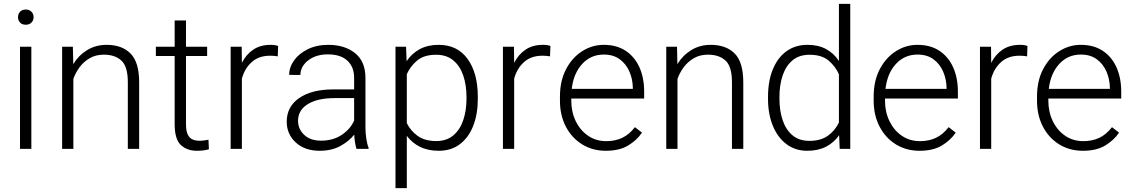

<svg xmlns="http://www.w3.org/2000/svg" viewBox="-20 -770 5856 993"><path d="M73.2 -681.2Q73.2 -697.8 83.7 -709.2Q94.2 -720.7 113.3 -720.7Q131.8 -720.7 142.8 -709.2Q153.8 -697.8 153.8 -681.2Q153.8 -664.6 142.8 -653.3Q131.8 -642.1 113.3 -642.1Q94.2 -642.1 83.7 -653.3Q73.2 -664.6 73.2 -681.2ZM142.1 -528.3V0H83.5V-528.3Z M517.1 -487.3Q475.6 -487.3 444.3 -469.2Q413.1 -451.2 391.8 -422.6Q370.6 -394 359.4 -361.8V0H301.3V-528.3H356.9L358.9 -438.5Q386.2 -483.4 430.4 -510.7Q474.6 -538.1 531.2 -538.1Q610.4 -538.1 655 -493.4Q699.7 -448.7 699.7 -344.2V0H641.1V-344.7Q641.1 -426.3 607.7 -456.8Q574.2 -487.3 517.1 -487.3Z M1051.3 -528.3V-480.5H941.9V-128.9Q941.9 -92.3 951.4 -73.5Q960.9 -54.7 976.8 -48.3Q992.7 -42 1010.7 -42Q1023.9 -42 1036.1 -43.7Q1048.3 -45.4 1058.1 -47.4L1060.5 2Q1035.2 9.8 998 9.8Q947.8 9.8 915.5 -19.8Q883.3 -49.3 883.3 -128.9V-480.5H786.1V-528.3H883.3V-664.1H941.9V-528.3Z M1418.5 -532.2 1416.5 -478.5Q1407.2 -480 1397.9 -481Q1388.7 -481.9 1377.4 -481.9Q1318.4 -481.9 1281.7 -448.7Q1245.1 -415.5 1231 -363.3V0H1172.9V-528.3H1230L1231 -444.8Q1252.4 -487.8 1289.3 -512.9Q1326.2 -538.1 1379.9 -538.1Q1403.8 -538.1 1418.5 -532.2Z M1823.7 0Q1819.3 -13.7 1816.2 -33.4Q1813 -53.2 1812 -73.7Q1785.6 -40 1740.7 -15.1Q1695.8 9.8 1633.3 9.8Q1556.2 9.8 1509.5 -33.2Q1462.9 -76.2 1462.9 -140.6Q1462.9 -218.3 1527.3 -262.9Q1591.8 -307.6 1703.6 -307.6H1811.5V-367.2Q1811.5 -423.8 1776.6 -456.3Q1741.7 -488.8 1675.3 -488.8Q1613.8 -488.8 1573.7 -457.5Q1533.7 -426.3 1533.7 -382.3L1475.6 -382.8Q1475.6 -422.4 1501 -457.8Q1526.4 -493.2 1572 -515.6Q1617.7 -538.1 1678.2 -538.1Q1762.7 -538.1 1816.4 -495.1Q1870.1 -452.1 1870.1 -366.2V-110.8Q1870.1 -83.5 1874.3 -54.2Q1878.4 -24.9 1886.2 -6.3V0ZM1640.1 -42.5Q1703.6 -42.5 1748 -72.8Q1792.5 -103 1811.5 -146.5V-262.7H1711.9Q1622.1 -262.7 1571.8 -231.4Q1521.5 -200.2 1521.5 -145.5Q1521.5 -102.5 1553.2 -72.5Q1585 -42.5 1640.1 -42.5Z M2451.2 -269V-258.8Q2451.2 -180.2 2427.5 -119.4Q2403.8 -58.6 2358.6 -24.4Q2313.5 9.8 2249.5 9.8Q2193.4 9.8 2152.1 -10.7Q2110.8 -31.2 2084 -67.4V203.1H2025.4V-528.3H2080.1L2083 -453.6Q2109.9 -493.7 2151.1 -515.9Q2192.4 -538.1 2248.5 -538.1Q2345.7 -538.1 2398.4 -465.1Q2451.2 -392.1 2451.2 -269ZM2392.6 -258.8V-269Q2392.6 -330.6 2375.7 -379.9Q2358.9 -429.2 2324 -458Q2289.1 -486.8 2235.4 -486.8Q2172.4 -486.8 2136.7 -456.3Q2101.1 -425.8 2084 -386.2V-133.3Q2103.5 -93.3 2140.4 -66.9Q2177.2 -40.5 2236.3 -40.5Q2289.6 -40.5 2324.2 -69.6Q2358.9 -98.6 2375.7 -148.2Q2392.6 -197.8 2392.6 -258.8Z M2826.7 -532.2 2824.7 -478.5Q2815.4 -480 2806.2 -481Q2796.9 -481.9 2785.6 -481.9Q2726.6 -481.9 2689.9 -448.7Q2653.3 -415.5 2639.2 -363.3V0H2581.1V-528.3H2638.2L2639.2 -444.8Q2660.6 -487.8 2697.5 -512.9Q2734.4 -538.1 2788.1 -538.1Q2812 -538.1 2826.7 -532.2Z M3113.3 9.8Q3044.4 9.8 2990.7 -23.4Q2937 -56.6 2906.5 -115.2Q2876 -173.8 2876 -249.5V-270.5Q2876 -352.1 2907.5 -412.1Q2939 -472.2 2990.7 -505.1Q3042.5 -538.1 3102.5 -538.1Q3169.9 -538.1 3216.6 -506.8Q3263.2 -475.6 3287.4 -421.1Q3311.5 -366.7 3311.5 -295.9V-260.3H2934.6V-249.5Q2934.6 -191.4 2957.5 -143.8Q2980.5 -96.2 3021.2 -68.1Q3062 -40 3115.7 -40Q3162.1 -40 3198.5 -57.4Q3234.9 -74.7 3263.7 -112.3L3300.3 -84Q3274.4 -45.4 3229.2 -17.8Q3184.1 9.8 3113.3 9.8ZM3102.5 -487.8Q3035.6 -487.8 2991 -439.2Q2946.3 -390.6 2937 -310.5H3252.9V-316.9Q3252 -361.3 3235.1 -400.1Q3218.3 -439 3185.3 -463.4Q3152.3 -487.8 3102.5 -487.8Z M3641.6 -487.3Q3600.1 -487.3 3568.8 -469.2Q3537.6 -451.2 3516.4 -422.6Q3495.1 -394 3483.9 -361.8V0H3425.8V-528.3H3481.4L3483.4 -438.5Q3510.7 -483.4 3554.9 -510.7Q3599.1 -538.1 3655.8 -538.1Q3734.9 -538.1 3779.5 -493.4Q3824.2 -448.7 3824.2 -344.2V0H3765.6V-344.7Q3765.6 -426.3 3732.2 -456.8Q3698.7 -487.3 3641.6 -487.3Z M3952.1 -258.8V-269Q3952.1 -351.1 3977.1 -411.6Q4002 -472.2 4047.6 -505.1Q4093.3 -538.1 4156.2 -538.1Q4212.4 -538.1 4252.7 -516.1Q4293 -494.1 4318.8 -454.6V-750H4377.4V0H4322.8L4319.8 -70.8Q4293.9 -33.2 4252.9 -11.7Q4211.9 9.8 4155.3 9.8Q4093.3 9.8 4047.6 -24.4Q4002 -58.6 3977.1 -119.4Q3952.1 -180.2 3952.1 -258.8ZM4011.2 -269V-258.8Q4011.2 -197.8 4027.8 -148.4Q4044.4 -99.1 4078.6 -70.3Q4112.8 -41.5 4166 -41.5Q4225.1 -41.5 4262.2 -68.4Q4299.3 -95.2 4318.8 -136.2V-385.7Q4301.8 -425.3 4266.1 -456.1Q4230.5 -486.8 4167 -486.8Q4113.3 -486.8 4078.9 -458Q4044.4 -429.2 4027.8 -379.9Q4011.2 -330.6 4011.2 -269Z M4735.8 9.8Q4667 9.8 4613.3 -23.4Q4559.6 -56.6 4529.1 -115.2Q4498.5 -173.8 4498.5 -249.5V-270.5Q4498.5 -352.1 4530 -412.1Q4561.5 -472.2 4613.3 -505.1Q4665 -538.1 4725.1 -538.1Q4792.5 -538.1 4839.1 -506.8Q4885.7 -475.6 4909.9 -421.1Q4934.1 -366.7 4934.1 -295.9V-260.3H4557.1V-249.5Q4557.1 -191.4 4580.1 -143.8Q4603 -96.2 4643.8 -68.1Q4684.6 -40 4738.3 -40Q4784.7 -40 4821 -57.4Q4857.4 -74.7 4886.2 -112.3L4922.9 -84Q4897 -45.4 4851.8 -17.8Q4806.6 9.8 4735.8 9.8ZM4725.1 -487.8Q4658.2 -487.8 4613.5 -439.2Q4568.8 -390.6 4559.6 -310.5H4875.5V-316.9Q4874.5 -361.3 4857.7 -400.1Q4840.8 -439 4807.9 -463.4Q4774.9 -487.8 4725.1 -487.8Z M5293.9 -532.2 5292 -478.5Q5282.7 -480 5273.4 -481Q5264.2 -481.9 5252.9 -481.9Q5193.8 -481.9 5157.2 -448.7Q5120.6 -415.5 5106.4 -363.3V0H5048.3V-528.3H5105.5L5106.4 -444.8Q5127.9 -487.8 5164.8 -512.9Q5201.7 -538.1 5255.4 -538.1Q5279.3 -538.1 5293.9 -532.2Z M5580.6 9.8Q5511.7 9.8 5458 -23.4Q5404.3 -56.6 5373.8 -115.2Q5343.3 -173.8 5343.3 -249.5V-270.5Q5343.3 -352.1 5374.8 -412.1Q5406.2 -472.2 5458 -505.1Q5509.8 -538.1 5569.8 -538.1Q5637.2 -538.1 5683.8 -506.8Q5730.5 -475.6 5754.6 -421.1Q5778.8 -366.7 5778.8 -295.9V-260.3H5401.9V-249.5Q5401.9 -191.4 5424.8 -143.8Q5447.8 -96.2 5488.5 -68.1Q5529.3 -40 5583 -40Q5629.4 -40 5665.8 -57.4Q5702.1 -74.7 5731 -112.3L5767.6 -84Q5741.7 -45.4 5696.5 -17.8Q5651.4 9.8 5580.6 9.8ZM5569.8 -487.8Q5502.9 -487.8 5458.3 -439.2Q5413.6 -390.6 5404.3 -310.5H5720.2V-316.9Q5719.2 -361.3 5702.4 -400.1Q5685.5 -439 5652.6 -463.4Q5619.6 -487.8 5569.8 -487.8Z"/></svg>

Font: Vazirmatn FD ExtraLight
Style: Regular
Weight: 200
Designer: Saber Rastikerdar
Foundry: Saber Rastikerdar
Version: Version 33.003